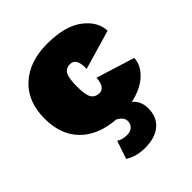

<svg xmlns="http://www.w3.org/2000/svg" viewBox="-201 -634 973 973"><g transform="rotate(-45 285.5 -147.5)"><path d="M308 -145Q348 -145 353 -211L559 -147Q557 -96 512.5 -55Q468 -14 393 2Q429 32 429 84Q429 146 388.5 180.5Q348 215 275 215Q214 215 168 186L201 89Q224 104 257 104Q281 104 295.5 91Q310 78 310 56Q310 28 273 9Q153 0 86.5 -67.5Q20 -135 20 -250Q20 -373 95.5 -441.5Q171 -510 297 -510Q425 -510 492 -459Q559 -408 561 -340L349 -278Q352 -355 307 -355Q276 -355 263.5 -331.5Q251 -308 251 -247Q251 -187 265.5 -166Q280 -145 308 -145Z"/></g></svg>

Font: Elaine Sans Black
Style: Regular
Weight: 900
Designer: Wei Huang
Foundry: Wei Huang
Version: Version 2.001;December 24, 2019;FontCreator 12.0.0.2547 64-b